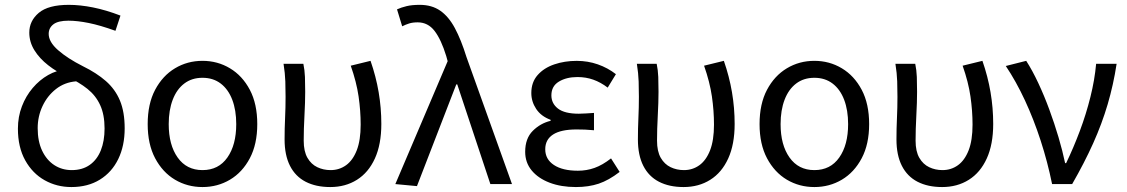

<svg xmlns="http://www.w3.org/2000/svg" viewBox="-20 -744 4553 776"><path d="M268.4 12Q209.6 12 160.5 -15.5Q111.4 -43 81.9 -96Q52.4 -149 52.4 -224Q52.4 -272.2 68.5 -314.1Q84.5 -356 112.2 -388.5Q139.9 -421 174.6 -440.7Q209.3 -460.4 246 -463L287 -415.2Q241.1 -411.4 206.3 -384.2Q171.4 -356.9 151.8 -315.1Q132.3 -273.4 132.3 -226Q132.3 -173 150.2 -135.1Q168.2 -97.1 199.3 -76.8Q230.5 -56.5 269.9 -56.5Q312.9 -56.5 342.7 -77.5Q372.4 -98.5 387.5 -136.3Q402.6 -174.1 402.6 -224.7Q402.6 -280.7 384.8 -319.3Q367.1 -357.9 333.4 -384.8Q299.6 -411.8 252.1 -433.5Q209.6 -453.1 174.8 -480.3Q139.9 -507.4 119.2 -540.7Q98.4 -574.1 98.4 -612.3Q98.4 -659.5 136.7 -692Q175 -724.4 258.1 -724.4Q303.7 -724.4 356.3 -713.9Q408.8 -703.3 466.9 -681L446.6 -619.5Q384.7 -641.8 338.6 -651.1Q292.4 -660.4 256.8 -660.4Q214.9 -660.4 195.9 -645.8Q176.8 -631.1 176.8 -607Q176.8 -574.7 214.6 -541.4Q252.5 -508 315 -476.4Q370.1 -449.4 407.9 -416.4Q445.7 -383.3 464.8 -337.5Q483.9 -291.6 483.9 -225.3Q483.9 -154.6 458 -101.3Q432.2 -48 383.7 -18Q335.2 12 268.4 12Z M798.4 12Q737.5 12 687.3 -17.7Q637.2 -47.5 607 -104.4Q576.9 -161.3 576.9 -242.4Q576.9 -324.2 607 -381.1Q637.2 -438 687.3 -468Q737.5 -498.1 798.4 -498.1Q859.2 -498.1 909.4 -468Q959.6 -438 989.7 -381.1Q1019.8 -324.2 1019.8 -242.4Q1019.8 -161.3 989.7 -104.4Q959.6 -47.5 909.4 -17.7Q859.2 12 798.4 12ZM798.4 -56.5Q863.3 -56.5 899 -107.4Q934.8 -158.2 934.8 -242.4Q934.8 -298.7 918.7 -341Q902.5 -383.2 872 -406.4Q841.4 -429.6 798.4 -429.6Q755.3 -429.6 724.8 -406.4Q694.2 -383.2 678.1 -341Q661.9 -298.7 661.9 -242.4Q661.9 -158.2 698 -107.4Q734.1 -56.5 798.4 -56.5Z M1314.8 12Q1257 12 1215.4 -9.4Q1173.9 -30.8 1152 -73.9Q1130.2 -116.9 1130.2 -180.5Q1130.2 -223.9 1132.2 -266.7Q1134.2 -309.5 1134.2 -352.6Q1134.2 -382 1133.2 -414.9Q1132.1 -447.9 1126 -486.1H1206.1Q1211.4 -461.1 1212.5 -433Q1213.5 -404.9 1213.5 -372.7Q1213.5 -331.8 1210.5 -276.4Q1207.5 -220.9 1207.5 -175.6Q1207.5 -132.2 1222.6 -106.1Q1237.7 -80.1 1262.4 -68.3Q1287.1 -56.5 1316.1 -56.5Q1351.1 -56.5 1378.6 -76.2Q1406 -95.9 1421.9 -136.5Q1437.7 -177.2 1437.7 -240.3Q1437.7 -296 1429.3 -354.1Q1420.9 -412.2 1397.6 -478.5L1477.6 -498.1Q1499.6 -435 1510.4 -371.4Q1521.2 -307.8 1521.2 -243Q1521.2 -160.5 1495.2 -103.5Q1469.2 -46.5 1422.6 -17.3Q1375.9 12 1314.8 12Z M1665.2 8.2 1577.8 0 1789.3 -496.7 1783.5 -517.6Q1763 -584.4 1736.3 -619.1Q1709.6 -653.7 1668.1 -653.7Q1647.9 -653.7 1633.5 -649.1Q1619 -644.5 1605.5 -637.7L1584.6 -706.2Q1602.1 -714.1 1623.5 -719.2Q1644.8 -724.4 1676.7 -724.4Q1725.1 -724.4 1759.1 -700.9Q1793.2 -677.4 1818.4 -630.4Q1843.6 -583.5 1865.2 -513.9L2049.3 0H1961.9L1828.1 -402.8H1824.1Z M2307.5 12Q2247.4 12 2201.2 -5.7Q2155 -23.4 2128.8 -55.2Q2102.6 -87 2102.6 -130.5Q2102.6 -184.5 2133.3 -215.1Q2164 -245.7 2205.4 -255.7V-259.7Q2166.6 -274.1 2147 -303.8Q2127.4 -333.5 2127.4 -368Q2127.4 -411.7 2152.8 -440.5Q2178.2 -469.4 2220 -483.7Q2261.7 -498 2311 -498Q2355.7 -498 2396.1 -483.9Q2436.5 -469.8 2469.3 -444.2L2436.1 -389.9Q2407.6 -411.5 2377.9 -422Q2348.3 -432.6 2313.9 -432.6Q2269.3 -432.6 2238.9 -414.2Q2208.5 -395.8 2208.5 -358.6Q2208.5 -325.8 2235.2 -305.1Q2262 -284.4 2319.4 -284.4Q2334 -284.4 2348.2 -285.5Q2362.3 -286.6 2380.7 -287.6V-217.6Q2360.9 -219.6 2344.1 -220.2Q2327.3 -220.8 2310.3 -220.8Q2247.1 -220.8 2215.4 -200.4Q2183.7 -180 2183.7 -140.7Q2183.7 -100.3 2218.7 -77.2Q2253.6 -54 2315.8 -54Q2351 -54 2382.9 -65.4Q2414.9 -76.7 2449.6 -103.8L2484.4 -49.2Q2440.3 -15.2 2399.7 -1.6Q2359 12 2307.5 12Z M2742.8 12Q2685 12 2643.4 -9.4Q2601.9 -30.8 2580 -73.9Q2558.2 -116.9 2558.2 -180.5Q2558.2 -223.9 2560.2 -266.7Q2562.2 -309.5 2562.2 -352.6Q2562.2 -382 2561.2 -414.9Q2560.1 -447.9 2554 -486.1H2634.1Q2639.4 -461.1 2640.5 -433Q2641.5 -404.9 2641.5 -372.7Q2641.5 -331.8 2638.5 -276.4Q2635.5 -220.9 2635.5 -175.6Q2635.5 -132.2 2650.6 -106.1Q2665.7 -80.1 2690.4 -68.3Q2715.1 -56.5 2744.1 -56.5Q2779.1 -56.5 2806.6 -76.2Q2834 -95.9 2849.9 -136.5Q2865.7 -177.2 2865.7 -240.3Q2865.7 -296 2857.3 -354.1Q2848.9 -412.2 2825.6 -478.5L2905.6 -498.1Q2927.6 -435 2938.4 -371.4Q2949.2 -307.8 2949.2 -243Q2949.2 -160.5 2923.2 -103.5Q2897.2 -46.5 2850.6 -17.3Q2803.9 12 2742.8 12Z M3271.4 12Q3210.5 12 3160.3 -17.7Q3110.2 -47.5 3080 -104.4Q3049.9 -161.3 3049.9 -242.4Q3049.9 -324.2 3080 -381.1Q3110.2 -438 3160.3 -468Q3210.5 -498.1 3271.4 -498.1Q3332.2 -498.1 3382.4 -468Q3432.6 -438 3462.7 -381.1Q3492.8 -324.2 3492.8 -242.4Q3492.8 -161.3 3462.7 -104.4Q3432.6 -47.5 3382.4 -17.7Q3332.2 12 3271.4 12ZM3271.4 -56.5Q3336.3 -56.5 3372 -107.4Q3407.8 -158.2 3407.8 -242.4Q3407.8 -298.7 3391.7 -341Q3375.5 -383.2 3345 -406.4Q3314.4 -429.6 3271.4 -429.6Q3228.3 -429.6 3197.8 -406.4Q3167.2 -383.2 3151.1 -341Q3134.9 -298.7 3134.9 -242.4Q3134.9 -158.2 3171 -107.4Q3207.1 -56.5 3271.4 -56.5Z M3787.8 12Q3730 12 3688.4 -9.4Q3646.9 -30.8 3625 -73.9Q3603.2 -116.9 3603.2 -180.5Q3603.2 -223.9 3605.2 -266.7Q3607.2 -309.5 3607.2 -352.6Q3607.2 -382 3606.2 -414.9Q3605.1 -447.9 3599 -486.1H3679.1Q3684.4 -461.1 3685.5 -433Q3686.5 -404.9 3686.5 -372.7Q3686.5 -331.8 3683.5 -276.4Q3680.5 -220.9 3680.5 -175.6Q3680.5 -132.2 3695.6 -106.1Q3710.7 -80.1 3735.4 -68.3Q3760.1 -56.5 3789.1 -56.5Q3824.1 -56.5 3851.6 -76.2Q3879 -95.9 3894.9 -136.5Q3910.7 -177.2 3910.7 -240.3Q3910.7 -296 3902.3 -354.1Q3893.9 -412.2 3870.6 -478.5L3950.6 -498.1Q3972.6 -435 3983.4 -371.4Q3994.2 -307.8 3994.2 -243Q3994.2 -160.5 3968.2 -103.5Q3942.2 -46.5 3895.6 -17.3Q3848.9 12 3787.8 12Z M4232.2 0Q4214.1 -89.2 4186.1 -175.4Q4158.1 -261.6 4122.4 -338.5Q4086.6 -415.4 4045.1 -477.3L4127.6 -498.1Q4152.5 -459.5 4176.3 -408.6Q4200.2 -357.7 4220.9 -301.5Q4241.6 -245.4 4258.1 -189.6Q4274.5 -133.9 4284.9 -84.6H4288.9Q4318.9 -146.8 4344.3 -214.7Q4369.8 -282.6 4387 -351.7Q4404.3 -420.7 4410.2 -486.1H4493Q4480.1 -401.5 4456.9 -322.7Q4433.7 -243.9 4398.2 -164.8Q4362.7 -85.8 4313.3 0Z"/></svg>

Font: SourceSans3VF
Style: Regular
Weight: 200
Designer: Paul D. Hunt
Foundry: Adobe
Version: Version 3.052;hotconv 1.1.0;makeotfexe 2.6.0